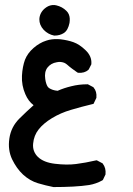

<svg xmlns="http://www.w3.org/2000/svg" viewBox="-20 -424 540 781"><path d="M197.3 336.9Q165.5 330.6 134.3 321.3Q101.6 311.5 73.7 286.1Q60.1 273.4 49.1 257.8Q38.1 242.2 29.3 224.1Q11.2 186 18.1 139.2Q24.9 92.3 58.6 58.6Q72.3 44.9 86.9 31.2Q101.6 17.6 116.7 3.9Q95.2 -12.2 83 -41Q67.4 -76.7 69.3 -115.7Q70.3 -134.8 73.5 -151.1Q76.7 -167.5 81.5 -180.7Q92.3 -208 116.7 -229Q128.4 -239.3 141.4 -246.8Q154.3 -254.4 168.5 -258.8Q173.8 -260.7 179.7 -262Q185.5 -263.2 191.2 -263.9Q196.8 -264.6 202.6 -264.9Q208.5 -265.1 214.4 -264.9Q220.2 -264.6 226.1 -264.2Q255.4 -260.7 278.8 -252.4Q303.2 -243.7 327.6 -220.2Q354 -195.3 351.6 -164.6V-162.6L350.6 -160.6L341.8 -143.1L340.8 -141.6L339.8 -140.1Q331.5 -132.8 321.3 -129.9Q311 -127 298.8 -127.9L296.4 -128.4L294.4 -129.4Q283.2 -137.2 272.7 -145Q262.2 -152.8 252.4 -161.6Q250 -163.6 247.1 -165.5Q244.1 -167.5 241 -168.7Q237.8 -169.9 234.4 -170.7Q231 -171.4 227.3 -171.9Q223.6 -172.4 219.7 -172.1Q215.8 -171.9 211.4 -170.9Q198.7 -168.9 189.2 -163.3Q179.7 -157.7 172.9 -148.9Q159.7 -131.3 164.1 -102.5Q165.5 -92.3 168 -84.7Q170.4 -77.1 173.3 -72.5Q176.3 -67.9 180.2 -65.4Q186 -61.5 194.6 -58.6Q203.1 -55.7 214.4 -54.7Q241.2 -66.4 270 -73.2Q300.8 -81.1 335 -81.1H337.4L339.4 -80.1L357.9 -70.3L359.9 -69.3L360.8 -67.9Q374.5 -51.8 372.1 -27.3V-25.9L371.1 -23.9L362.3 -5.4L360.4 -1.5L356 -0.5Q311 10.3 268.6 22.9Q226.6 35.2 191.4 56.6Q156.7 77.6 137.2 102.5Q117.7 127 114.7 160.6Q111.8 192.4 134.3 214.4Q157.7 236.8 203.6 242.2Q252 248 289.1 243.2Q327.6 238.3 370.1 228.5L373.5 228L376.5 229.5L395 239.3L397 240.2L398.4 242.2Q411.6 259.8 409.2 284.2V285.6L408.2 287.6L399.4 306.2L397.9 308.6L395.5 310.1Q383.3 316.9 370.1 321.5Q356.9 326.2 342.8 328.6Q329.1 330.6 312.7 332.3Q296.4 334 276.9 335Q238.8 336.9 199.2 336.9H198.2ZM200.2 -279.3Q188 -281.7 177.2 -287.6Q166.5 -293.5 157.7 -302.7Q139.6 -322.3 140.1 -346.2Q140.6 -358.4 146 -369.4Q151.4 -380.4 161.6 -389.2Q168.5 -395 176 -398.7Q183.6 -402.3 192.1 -403.3Q200.7 -404.3 209 -402.3Q233.4 -396.5 250 -379.9Q256.3 -374 259.8 -366Q263.2 -357.9 263.7 -349.1Q264.2 -340.3 262.7 -330.6Q259.8 -316.4 254.2 -305.9Q248.5 -295.4 239.7 -289.6Q223.6 -279.3 202.1 -279.3H201.2Z"/></svg>

Font: NaikaiFont
Style: Bold
Weight: 700
Version: Version 1.89